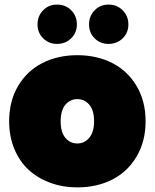

<svg xmlns="http://www.w3.org/2000/svg" viewBox="-20 -812 676 839"><path d="M317.9 6.8Q254.4 6.8 199.7 -13.2Q145 -33.2 105.2 -69.8Q65.4 -106.4 42.7 -161.1Q20 -215.8 20 -282.2Q20 -370.1 59.1 -436.3Q98.1 -502.4 165.3 -536.6Q232.4 -570.8 317.9 -570.8Q403.3 -570.8 470.5 -536.6Q537.6 -502.4 576.9 -436.3Q616.2 -370.1 616.2 -282.2Q616.2 -194.3 576.9 -127.9Q537.6 -61.5 470.5 -27.3Q403.3 6.8 317.9 6.8ZM317.9 -185.1Q349.1 -185.1 370.1 -210Q391.1 -234.9 391.1 -282.2Q391.1 -329.6 370.4 -354.2Q349.6 -378.9 317.9 -378.9Q286.6 -378.9 265.9 -354.5Q245.1 -330.1 245.1 -282.2Q245.1 -234.4 265.6 -209.7Q286.1 -185.1 317.9 -185.1ZM229 -620.1Q193.4 -620.1 168.7 -644.5Q144 -668.9 144 -705.1Q144 -742.2 168.5 -767.1Q192.9 -792 229 -792Q266.6 -792 291.3 -767.1Q315.9 -742.2 315.9 -705.1Q315.9 -668.9 291 -644.5Q266.1 -620.1 229 -620.1ZM454.1 -620.1Q418 -620.1 393.6 -644.5Q369.1 -668.9 369.1 -705.1Q369.1 -742.2 393.6 -767.1Q418 -792 454.1 -792Q491.2 -792 516.1 -767.1Q541 -742.2 541 -705.1Q541 -668.9 516.1 -644.5Q491.2 -620.1 454.1 -620.1Z"/></svg>

Font: SVN-Poppins Black
Style: Regular
Weight: 900
Designer: Ninad Kale (Devanagari), Jonny Pinhorn (Latin)
Foundry: Indian Type Foundry
Version: Version 3.002 2017